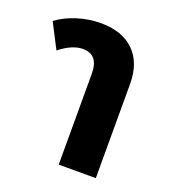

<svg xmlns="http://www.w3.org/2000/svg" viewBox="-103 -598 607 676"><g transform="rotate(20 200.0 -259.5)"><path d="M192 0V-341Q192 -412 133 -412Q94 -412 47 -375L-1 -468Q31 -492 74.5 -505.5Q118 -519 162 -519Q242 -519 286.5 -475.5Q331 -432 331 -353V0Z"/></g></svg>

Font: Noto Sans Thai Looped UI
Style: Bold
Weight: 700
Designer: Cadson Demak Team
Foundry: Cadson Demak Co., Ltd.
Version: Version 1.000; ttfautohint (v1.8.4.7-5d5b)